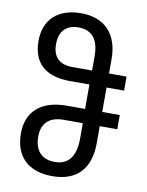

<svg xmlns="http://www.w3.org/2000/svg" viewBox="-87 -832 693 905"><g transform="rotate(10 259.5 -380.0)"><path d="M226 10C343 10 406 -57 406 -180V-261H490V-329H406V-446H490V-513H406V-583C406 -703 339 -770 228 -770C119 -770 52 -711 52 -607C52 -501 114 -446 230 -446H324V-329H236C115 -329 46 -269 46 -163C46 -50 114 10 226 10ZM232 -513C164 -513 136 -548 136 -607C136 -665 166 -702 227 -702C292 -702 325 -661 325 -581V-513ZM226 -58C161 -58 129 -98 129 -163C129 -224 163 -261 233 -261H325V-188C325 -105 294 -58 226 -58Z"/></g></svg>

Font: Noto Sans Georgian Condensed
Style: Regular
Weight: 400
Width: 3
Designer: Monotype Design Team, Akaki Razmadze
Foundry: Google LLC
Version: Version 2.005